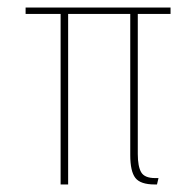

<svg xmlns="http://www.w3.org/2000/svg" viewBox="-20 -490 520 510"><path d="M141 0V-453H48V-470H433V-453H346V-170H326V-453H161V0ZM391 0Q353 0 339.5 -17.5Q326 -35 326 -78V-470H346V-81Q346 -48 355 -32.5Q364 -17 392 -17H401L397 0Z"/></svg>

Font: Smooch Sans Thin
Style: Regular
Weight: 100
Designer: Robert E. Leuschke
Foundry: Robert E. Leuschke
Version: Version 1.010